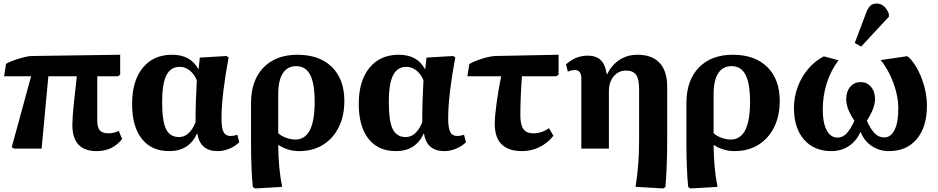

<svg xmlns="http://www.w3.org/2000/svg" viewBox="-20 -836 5276 1080"><path d="M524 14Q387 14 387 -133Q387 -170 394 -241.5Q401 -313 412 -407H252L214 0H60L46 -8L155 -407H3L14 -477Q31 -487 58.5 -497Q86 -507 114 -514Q142 -521 160 -521L656 -528V-416L643 -407H527Q527 -350 527 -289.5Q527 -229 527 -159Q527 -119 541.5 -102.5Q556 -86 592 -86Q620 -86 648 -100L667 -54Q639 -19 603.5 -2.5Q568 14 524 14Z M932 14Q832 14 777.5 -55.5Q723 -125 723 -251Q723 -381 783 -454.5Q843 -528 948 -528Q1052 -528 1095 -448H1097L1104 -512L1254 -521L1266 -513Q1247 -412 1236.5 -324.5Q1226 -237 1226 -171Q1226 -116 1237.5 -93.5Q1249 -71 1278 -71Q1293 -71 1315 -78L1326 -36Q1303 -13 1270 0.5Q1237 14 1204 14Q1106 14 1090 -84H1088Q1043 14 932 14ZM987 -65Q1046 -65 1080 -148Q1080 -208 1082 -270.5Q1084 -333 1087 -384Q1074 -418 1048 -439Q1022 -460 991 -460Q940 -460 916 -412.5Q892 -365 892 -263Q892 -155 914 -110Q936 -65 987 -65Z M1415 224 1402 216Q1397 167 1394.5 100Q1392 33 1392 -26V-256Q1392 -383 1461.5 -455.5Q1531 -528 1653 -528Q1777 -528 1847 -459Q1917 -390 1917 -268Q1917 -183 1885 -119.5Q1853 -56 1796 -21Q1739 14 1663 14Q1629 14 1599.5 4.5Q1570 -5 1547 -20H1545Q1546 111 1567 215ZM1641 -51Q1695 -51 1722.5 -103Q1750 -155 1750 -264Q1750 -367 1724.5 -415.5Q1699 -464 1646 -464Q1597 -464 1571 -424Q1545 -384 1545 -307V-87Q1560 -72 1588 -61.5Q1616 -51 1641 -51Z M2207 14Q2107 14 2052.5 -55.5Q1998 -125 1998 -251Q1998 -381 2058 -454.5Q2118 -528 2223 -528Q2327 -528 2370 -448H2372L2379 -512L2529 -521L2541 -513Q2522 -412 2511.5 -324.5Q2501 -237 2501 -171Q2501 -116 2512.5 -93.5Q2524 -71 2553 -71Q2568 -71 2590 -78L2601 -36Q2578 -13 2545 0.5Q2512 14 2479 14Q2381 14 2365 -84H2363Q2318 14 2207 14ZM2262 -65Q2321 -65 2355 -148Q2355 -208 2357 -270.5Q2359 -333 2362 -384Q2349 -418 2323 -439Q2297 -460 2266 -460Q2215 -460 2191 -412.5Q2167 -365 2167 -263Q2167 -155 2189 -110Q2211 -65 2262 -65Z M2917 14Q2763 14 2763 -139Q2763 -177 2772.5 -250.5Q2782 -324 2799 -407H2609L2620 -476Q2639 -487 2665.5 -497Q2692 -507 2718.5 -513.5Q2745 -520 2763 -521L3122 -528V-416L3109 -407H2916Q2912 -357 2909.5 -298.5Q2907 -240 2907 -187Q2907 -134 2924 -110Q2941 -86 2979 -86Q3027 -86 3068 -115L3093 -72Q3059 -30 3013.5 -8Q2968 14 2917 14Z M3710 224 3555 215Q3565 151 3570 89Q3575 27 3575 -50V-335Q3575 -391 3558 -415Q3541 -439 3501 -439Q3459 -439 3432 -406.5Q3405 -374 3405 -323V0H3250V-395Q3250 -442 3213 -442Q3194 -442 3174 -433L3164 -474Q3218 -523 3286 -523Q3333 -523 3359 -498Q3385 -473 3393 -418H3395Q3421 -471 3465 -499.5Q3509 -528 3566 -528Q3648 -528 3690.5 -482Q3733 -436 3733 -348V-59Q3733 100 3723 216Z M3864 224 3851 216Q3846 167 3843.5 100Q3841 33 3841 -26V-256Q3841 -383 3910.5 -455.5Q3980 -528 4102 -528Q4226 -528 4296 -459Q4366 -390 4366 -268Q4366 -183 4334 -119.5Q4302 -56 4245 -21Q4188 14 4112 14Q4078 14 4048.5 4.5Q4019 -5 3996 -20H3994Q3995 111 4016 215ZM4090 -51Q4144 -51 4171.5 -103Q4199 -155 4199 -264Q4199 -367 4173.5 -415.5Q4148 -464 4095 -464Q4046 -464 4020 -424Q3994 -384 3994 -307V-87Q4009 -72 4037 -61.5Q4065 -51 4090 -51Z M4656 14Q4559 14 4502.5 -51Q4446 -116 4446 -228Q4446 -289 4467 -346.5Q4488 -404 4526 -448.5Q4564 -493 4614 -519L4697 -497Q4654 -441 4631 -369.5Q4608 -298 4608 -219Q4608 -145 4630 -103.5Q4652 -62 4691 -62Q4721 -62 4743.5 -87Q4766 -112 4786 -157Q4761 -195 4750.5 -223.5Q4740 -252 4740 -279Q4740 -321 4762.5 -347.5Q4785 -374 4821 -374Q4857 -374 4879.5 -347.5Q4902 -321 4902 -279Q4902 -228 4856 -157Q4877 -110 4899.5 -86.5Q4922 -63 4954 -63Q4991 -63 5012 -105Q5033 -147 5033 -225Q5033 -271 5020.5 -320.5Q5008 -370 4985.5 -416Q4963 -462 4934 -498L5083 -520L5095 -511Q5124 -481 5146.5 -436Q5169 -391 5181.5 -340.5Q5194 -290 5194 -241Q5194 -122 5137 -54Q5080 14 4980 14Q4927 14 4884 -14.5Q4841 -43 4822 -92H4819Q4796 -41 4753.5 -13.5Q4711 14 4656 14ZM4824 -574 4788 -594 4851 -761Q4862 -791 4875.5 -803.5Q4889 -816 4911 -816Q4957 -816 4980 -758V-742Z"/></svg>

Font: Literata 36pt
Style: Bold
Weight: 700
Designer: Latin by Veronika Burian and Jose Scaglione. Greek by Irene Vlachou. Cyrillic by Vera Evstafieva.
Foundry: TypeTogether
Version: Version 3.002